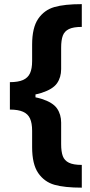

<svg xmlns="http://www.w3.org/2000/svg" viewBox="-20 -741 430 915"><path d="M133.1 -450.2V-528.1Q133.1 -609.3 162 -651.4Q191 -693.5 239.1 -707.4Q287.2 -721.3 369.8 -721.3V-612.8Q329.7 -612.8 308.5 -602.5Q287.2 -592.2 279.3 -571Q271.4 -549.8 271.4 -513.7V-411.7Q271.4 -372.3 251.6 -344Q231.8 -315.8 178 -298.4Q124.1 -281 27.1 -281V-349.5Q66.6 -349.5 89.8 -359.8Q113.1 -370.2 123.1 -392Q133.1 -413.8 133.1 -450.2ZM133.1 -39.9V-117.7Q133.1 -154.1 123.1 -176.1Q113.1 -198.1 89.8 -208.4Q66.6 -218.8 27.1 -218.8V-286.9Q124.1 -286.9 178 -269.9Q231.8 -252.8 251.6 -224.3Q271.4 -195.8 271.4 -156.6V-54.2Q271.4 -18.3 279.3 3Q287.2 24.2 308.5 34.5Q329.7 44.9 369.8 44.9V153.3Q287.2 153.3 239.1 139.5Q191 125.6 162 83.5Q133.1 41.3 133.1 -39.9ZM27.1 -349.5H149.1V-218.8H27.1Z"/></svg>

Font: Pretendard Variable
Style: Regular
Weight: 400
Designer: Base glyphs from Inter by Rasmus Andersson; Hangul glyphs from Noto Sans CJK(Source Han Sans) by Jang Soo-young and Kang
Foundry: Kil Hyung-jin
Version: Version 1.100;FEAKit 1.0